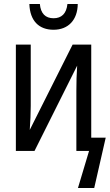

<svg xmlns="http://www.w3.org/2000/svg" viewBox="-20 -761 553 968"><path d="M250 -611C324 -611 371 -660 372 -741H320C315 -692 290 -669 250 -669C209 -669 185 -693 181 -741H128C131 -655 177 -611 250 -611ZM60 0H154L369 -430C366 -387 365 -344 365 -302V0H429L373 187H455L513 -67H440V-536H346L130 -106C133 -151 135 -187 135 -227V-536H60Z"/></svg>

Font: Noto Sans Mono ExtraCondensed
Style: Regular
Weight: 400
Width: 2
Designer: Monotype Design Team
Foundry: Monotype Imaging Inc.
Version: Version 2.014